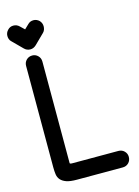

<svg xmlns="http://www.w3.org/2000/svg" viewBox="-134 -985 767 1058"><g transform="rotate(-15 249.5 -455.5)"><path d="M18 -830Q10 -837 7 -846Q4 -855 4 -864Q4 -883 18 -897Q31 -911 50 -911Q60 -911 68.5 -907.5Q77 -904 84 -897L108 -874L132 -897Q145 -911 165 -911Q174 -911 182.5 -907.5Q191 -904 198 -897Q211 -883 211 -864Q211 -855 208 -846Q205 -837 198 -830L141 -774Q126 -760 108 -760Q88 -760 74 -774ZM431 -94Q451 -94 464.5 -80.5Q478 -67 478 -48Q478 -27 464.5 -13.5Q451 0 431 0H169Q131 0 110 -7.5Q89 -15 77.5 -28Q66 -41 63.5 -59.5Q61 -78 61 -99V-678Q61 -698 74.5 -711.5Q88 -725 108 -725Q127 -725 140.5 -711.5Q154 -698 154 -678V-99Q154 -97 156.5 -95.5Q159 -94 169 -94Z"/></g></svg>

Font: VDS
Style: Regular
Weight: 400
Designer: artmaker
Foundry: artmaker
Version: Version 1.000 2009 initial release